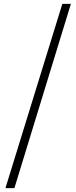

<svg xmlns="http://www.w3.org/2000/svg" viewBox="-20 -792 392 986"><path d="M8 174H54L344 -772H300Z"/></svg>

Font: NameLogos Serif 2
Style: Regular
Weight: 500
Version: Version 0.1